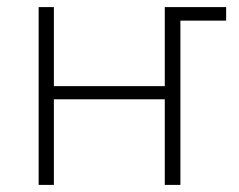

<svg xmlns="http://www.w3.org/2000/svg" viewBox="-20 -521 674 541"><path d="M88.9 0V-501H131.8V-278.3H444.3V-501H617.2V-462.9H488.3V0H444.3V-241.2H131.8V0Z"/></svg>

Font: Gothic A1 ExtraLight
Style: Regular
Weight: 275
Designer: HanYang I&C Co.,Ltd.
Foundry: HanYang I&C Co.,Ltd.
Version: Version 2.50